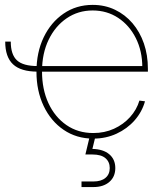

<svg xmlns="http://www.w3.org/2000/svg" viewBox="-20 -550 653 774"><path d="M131.8 -261.2Q64 -261.2 32.5 -290.8Q1 -320.3 1 -382.3H23.4Q23.4 -330.1 48.3 -306.9Q73.2 -283.7 131.8 -283.7ZM356 8.8Q288.6 8.8 236.8 -26.4Q185.1 -61.5 156 -122.6Q127 -183.6 127 -260.7Q127 -338.9 156 -399.4Q185.1 -460 236.3 -495.1Q287.6 -530.3 353.5 -530.3Q402.8 -530.3 443.6 -510.7Q484.4 -491.2 514.2 -456.3Q543.9 -421.4 560.1 -374.8Q576.2 -328.1 576.2 -272.9V-261.2H138.7V-283.7H562L553.7 -278.3Q553.7 -344.2 527.6 -396.2Q501.5 -448.2 456.3 -478Q411.1 -507.8 353.5 -507.8Q294.9 -507.8 248.8 -476.3Q202.6 -444.8 176 -389.6Q149.4 -334.5 149.4 -262.7V-261.7Q149.4 -189.9 175.3 -134Q201.2 -78.1 247.8 -45.9Q294.4 -13.7 356 -13.7Q401.4 -13.7 439.5 -31Q477.5 -48.3 504.4 -78.1Q531.2 -107.9 542 -144.5L564.5 -141.6Q552.7 -99.1 522.7 -64.9Q492.7 -30.8 449.7 -11Q406.7 8.8 356 8.8ZM308.6 204.1V181.6H356.4Q387.7 181.6 405 167.2Q422.4 152.8 422.4 127.4Q422.4 102.5 405 87.6Q387.7 72.8 353 72.8H324.2L343.8 -8.8H364.7V0L352.5 50.3Q396 51.3 420.4 71.8Q444.8 92.3 444.8 127.4Q444.8 162.6 420.9 183.3Q397 204.1 356.4 204.1Z"/></svg>

Font: Inter 28pt Thin
Style: Regular
Weight: 250
Designer: Rasmus Andersson
Foundry: rsms
Version: Version 4.001;git-66647c0bb